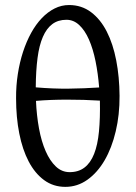

<svg xmlns="http://www.w3.org/2000/svg" viewBox="-20 -728 540 763"><path d="M244.1 -649.4Q210.9 -649.4 188 -632.3Q165 -615.2 150.4 -581.5Q135.7 -547.9 129.2 -497.6Q122.6 -447.3 122.1 -380.9Q190.4 -375 252.7 -375.7Q314.9 -376.5 374 -380.4Q369.6 -436 359.6 -485.1Q349.6 -534.2 333.5 -570.8Q317.4 -607.4 294.9 -628.4Q272.5 -649.4 244.1 -649.4ZM256.8 -43.9Q292 -43.9 315.9 -62.3Q339.8 -80.6 354 -116.5Q368.2 -152.3 373.3 -205.6Q378.4 -258.8 377 -328.1Q345.2 -330.1 312.3 -331.1Q279.3 -332 246.6 -332Q213.9 -332 182.6 -330.8Q151.4 -329.6 123 -327.1Q125.5 -269 135 -217.5Q144.5 -166 161.4 -127.4Q178.2 -88.9 201.9 -66.4Q225.6 -43.9 256.8 -43.9ZM455.1 -347.2Q455.6 -272 439.9 -206.1Q424.3 -140.1 395.8 -91.1Q367.2 -42 327.4 -13.7Q287.6 14.6 239.7 14.6Q191.9 14.6 155.3 -12.2Q118.7 -39.1 94 -86.2Q69.3 -133.3 56.6 -197.5Q43.9 -261.7 43.9 -336.9Q43.5 -386.7 50.8 -433.6Q58.1 -480.5 71.5 -521.7Q85 -563 103.8 -597.2Q122.6 -631.3 146.2 -656Q169.9 -680.7 197 -694.3Q224.1 -708 254.4 -708Q304.2 -708 341.8 -679.7Q379.4 -651.4 404.3 -602.5Q429.2 -553.7 441.9 -488Q454.6 -422.4 455.1 -347.2Z"/></svg>

Font: Noto Serif Devanagari
Style: Regular
Weight: 400
Designer: Monotype Design Team
Foundry: Monotype Imaging Inc.
Version: Version 1.01